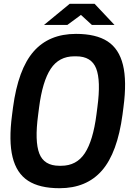

<svg xmlns="http://www.w3.org/2000/svg" viewBox="-20 -970 705 1003"><path d="M332 -839.8H210L344.2 -950.2H474.1L578.1 -839.8H460L402.8 -892.1ZM625 -410.2 620.1 -372.1Q593.3 -171.9 512.7 -79.3Q432.1 13.2 291 13.2Q186.5 13.2 126.5 -25.9Q66.4 -64.9 45.7 -149.2Q24.9 -233.4 43 -370.1L47.9 -408.2Q74.7 -608.4 155.3 -700.7Q235.8 -793 377 -793Q481.4 -793 541.5 -754.2Q601.6 -715.3 622.3 -631.1Q643.1 -546.9 625 -410.2ZM483.9 -372.1 488.8 -410.2Q507.3 -548.8 482.4 -612.3Q457.5 -675.8 377.9 -675.8H368.2Q288.1 -675.8 244.9 -610.4Q201.7 -544.9 184.1 -408.2L179.2 -370.1Q160.6 -231.4 185.5 -167.7Q210.4 -104 290 -104H299.8Q379.9 -104 423.1 -169.7Q466.3 -235.4 483.9 -372.1Z"/></svg>

Font: Cooper Hewitt
Style: Semibold Italic
Weight: 710
Designer: Village Type and Design LLC
Foundry: Cooper Hewitt Smithsonian Design Museum
Version: 1.000